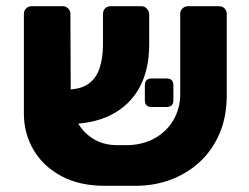

<svg xmlns="http://www.w3.org/2000/svg" viewBox="-20 -591 802 619"><path d="M381 -123Q435 -122 475.5 -143.5Q516 -165 538.5 -203Q561 -241 561 -288V-547Q561 -557 568.5 -564Q576 -571 587 -571H686Q697 -571 704 -564Q711 -557 711 -546V-283Q711 -215 688 -161Q665 -107 624 -69Q583 -31 528.5 -11Q474 9 411 8H317Q236 8 177.5 -23.5Q119 -55 88 -108Q57 -161 57 -225V-546Q57 -557 64.5 -564Q72 -571 82 -571H182Q192 -571 199.5 -564Q207 -557 207 -547L208 -297Q208 -213 250.5 -168Q293 -123 357 -123ZM191 -191V-302Q238 -302 264 -320Q290 -338 301 -371Q312 -404 312 -449V-545Q312 -557 319 -564Q326 -571 337 -571H436Q446 -571 453.5 -563Q461 -555 461 -545V-447Q461 -366 429.5 -308.5Q398 -251 338 -220.5Q278 -190 191 -191ZM469 -246Q447 -246 447 -268V-316Q447 -338 469 -338H517Q539 -338 539 -316V-268Q539 -246 517 -246Z"/></svg>

Font: Rubik
Style: Bold
Weight: 700
Designer: Hubert and Fischer
Foundry: Hubert and Fischer
Version: Version 2.300;gftools[0.9.30]